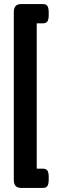

<svg xmlns="http://www.w3.org/2000/svg" viewBox="-20 -788 279 946"><path d="M48 98V-728Q48 -749 57 -758.5Q66 -768 85 -768H191Q207 -768 213.5 -758.5Q220 -749 220 -728V-713Q220 -692 213.5 -682.5Q207 -673 191 -673H161V43H191Q207 43 213.5 52.5Q220 62 220 83V98Q220 119 213.5 128.5Q207 138 191 138H85Q66 138 57 128.5Q48 119 48 98Z"/></svg>

Font: Asap Condensed
Style: Bold
Weight: 700
Designer: Pablo Cosgaya
Foundry: Omnibus-Type
Version: Version 1.010; ttfautohint (v1.8)